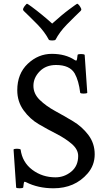

<svg xmlns="http://www.w3.org/2000/svg" viewBox="-20 -1004 574 1034"><path d="M398 -709Q402 -713 416 -713Q430 -713 436 -709L450 -504Q446 -500 430.5 -500Q415 -500 412 -504Q404 -570 382 -609Q355 -654 282 -654Q227 -654 193.5 -619.5Q160 -585 160 -542Q160 -499 194 -466Q228 -433 276.5 -406.5Q325 -380 373.5 -351Q422 -322 456 -277Q490 -232 490 -173Q490 -114 452 -70Q383 10 268 10Q185 10 120 -23Q116 -25 112.5 -25Q109 -25 108 -16L105 6Q101 10 85.5 10Q70 10 67 6L53 -199Q57 -203 71 -203Q85 -203 91 -199Q100 -130 154 -89.5Q208 -49 279 -49Q326 -49 363.5 -79.5Q401 -110 401 -164Q401 -199 367 -228.5Q333 -258 285 -282.5Q237 -307 189 -335Q141 -363 107 -410Q73 -457 73 -518Q73 -607 129.5 -660.5Q186 -714 259 -714Q332 -714 382 -681Q386 -678 390 -678Q394 -678 395 -687ZM116 -975Q123 -984 125.5 -984Q128 -984 150 -968Q208 -925 261 -877Q314 -925 354 -954.5Q394 -984 395.5 -984Q397 -984 400 -982Q407 -976 412.5 -966.5Q418 -957 418 -953Q418 -949 413.5 -944.5Q409 -940 381 -913Q353 -886 340 -872Q301 -832 279 -790Q275 -786 261 -786Q247 -786 243 -790Q221 -832 182 -872Q169 -886 141 -913Q113 -940 108.5 -944.5Q104 -949 104 -953Q104 -957 108 -964Q112 -971 116 -975Z"/></svg>

Font: Esteban
Style: Regular
Weight: 400
Designer: Angelica Diaz Rivera
Foundry: Angelica Diaz Rivera
Version: Version 1.002